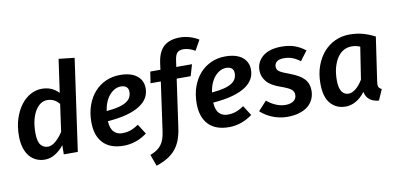

<svg xmlns="http://www.w3.org/2000/svg" viewBox="-85 -1032 3178 1526"><g transform="rotate(-10 1504.5 -269.0)"><path d="M275 -544Q315 -544 348.5 -530.5Q382 -517 411 -487L449 -755L576 -741L471 0H358L359 -74Q329 -36 289 -10.5Q249 15 204 15Q167 15 135.5 1Q104 -13 81 -40.5Q58 -68 45 -109.5Q32 -151 32 -205Q32 -284 53 -347Q74 -410 108 -454Q142 -498 185.5 -521Q229 -544 275 -544ZM301 -448Q276 -448 252 -433.5Q228 -419 208.5 -389Q189 -359 177 -313.5Q165 -268 165 -205Q165 -137 188 -109.5Q211 -82 246 -82Q275 -82 307 -108.5Q339 -135 368 -180L399 -400Q375 -428 351.5 -438Q328 -448 301 -448Z M1090 -404Q1090 -364 1071 -330Q1052 -296 1011 -269Q970 -242 905.5 -224Q841 -206 749 -199Q752 -139 778.5 -112Q805 -85 845 -85Q880 -85 910 -94.5Q940 -104 978 -130L1029 -50Q988 -19 939.5 -2Q891 15 840 15Q732 15 675 -44.5Q618 -104 618 -214Q618 -289 640 -350Q662 -411 700.5 -454Q739 -497 791.5 -520.5Q844 -544 906 -544Q994 -544 1042 -506.5Q1090 -469 1090 -404ZM898 -453Q848 -453 807 -407.5Q766 -362 753 -280Q813 -285 853 -295.5Q893 -306 916 -321.5Q939 -337 948.5 -356.5Q958 -376 958 -400Q958 -426 942 -439.5Q926 -453 898 -453Z M1218 -437H1135L1149 -529H1231L1238 -581Q1250 -671 1296.5 -713Q1343 -755 1429 -755Q1464 -755 1503.5 -744Q1543 -733 1578 -711L1532 -629Q1483 -658 1438 -658Q1406 -658 1389 -641.5Q1372 -625 1366 -578L1359 -529H1486L1459 -437H1346L1291 -49Q1283 7 1267 48.5Q1251 90 1224.5 121.5Q1198 153 1160 176Q1122 199 1069 217L1035 124Q1066 112 1087.5 98Q1109 84 1124 64.5Q1139 45 1148.5 18.5Q1158 -8 1163 -45Z M1940 -404Q1940 -364 1921 -330Q1902 -296 1861 -269Q1820 -242 1755.5 -224Q1691 -206 1599 -199Q1602 -139 1628.5 -112Q1655 -85 1695 -85Q1730 -85 1760 -94.5Q1790 -104 1828 -130L1879 -50Q1838 -19 1789.5 -2Q1741 15 1690 15Q1582 15 1525 -44.5Q1468 -104 1468 -214Q1468 -289 1490 -350Q1512 -411 1550.5 -454Q1589 -497 1641.5 -520.5Q1694 -544 1756 -544Q1844 -544 1892 -506.5Q1940 -469 1940 -404ZM1748 -453Q1698 -453 1657 -407.5Q1616 -362 1603 -280Q1663 -285 1703 -295.5Q1743 -306 1766 -321.5Q1789 -337 1798.5 -356.5Q1808 -376 1808 -400Q1808 -426 1792 -439.5Q1776 -453 1748 -453Z M2162 -81Q2205 -81 2228.5 -99Q2252 -117 2252 -146Q2252 -159 2247.5 -170Q2243 -181 2232 -190.5Q2221 -200 2200.5 -209.5Q2180 -219 2149 -230Q2072 -256 2038.5 -296Q2005 -336 2005 -386Q2005 -455 2058 -499Q2111 -543 2210 -543Q2270 -543 2315 -527Q2360 -511 2401 -479L2343 -402Q2311 -426 2280.5 -437.5Q2250 -449 2212 -449Q2174 -449 2155.5 -434Q2137 -419 2137 -394Q2137 -383 2140.5 -374Q2144 -365 2155 -356.5Q2166 -348 2186 -339Q2206 -330 2239 -318Q2317 -289 2351 -252Q2385 -215 2385 -159Q2385 -121 2370.5 -89Q2356 -57 2328 -34Q2300 -11 2257.5 2Q2215 15 2160 15Q2128 15 2097 8.5Q2066 2 2038.5 -9.5Q2011 -21 1987.5 -36Q1964 -51 1946 -68L2014 -142Q2043 -116 2083 -98.5Q2123 -81 2162 -81Z M2912 -143Q2909 -126 2909 -116Q2909 -98 2916 -88.5Q2923 -79 2937 -73L2899 14Q2804 5 2789 -76Q2757 -32 2715.5 -8.5Q2674 15 2632 15Q2557 15 2510.5 -37.5Q2464 -90 2464 -200Q2464 -278 2487 -341.5Q2510 -405 2549.5 -450Q2589 -495 2642.5 -519.5Q2696 -544 2757 -544Q2815 -544 2862.5 -531.5Q2910 -519 2963 -492ZM2673 -82Q2699 -82 2730 -106.5Q2761 -131 2787 -175L2827 -434Q2808 -442 2792.5 -445Q2777 -448 2757 -448Q2726 -448 2697 -433Q2668 -418 2646 -387Q2624 -356 2610.5 -310Q2597 -264 2597 -201Q2597 -168 2603 -145Q2609 -122 2619.5 -108Q2630 -94 2644 -88Q2658 -82 2673 -82Z"/></g></svg>

Font: Xgbmvzvtohvqztyvzapvmeyoton
Style: Regular
Weight: 500
Italic angle: -8°
Designer: Carrois Corporate & Edenspiekermann
Foundry: Carrois Corporate GbR & Edenspiekermann AG
Version: Version 2.001